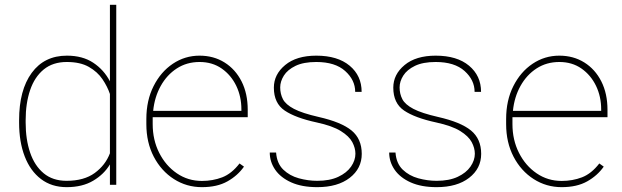

<svg xmlns="http://www.w3.org/2000/svg" viewBox="-20 -770 2590 800"><path d="M59.6 -259.3V-269.5Q59.6 -394.5 112.1 -466.3Q164.6 -538.1 258.8 -538.1Q324.2 -538.1 368.7 -508.5Q413.1 -479 438 -431.2V-750H464.4V0H438V-85Q413.6 -43.9 368.4 -17.1Q323.2 9.8 257.8 9.8Q195.3 9.8 150.9 -23.9Q106.4 -57.6 83 -118.2Q59.6 -178.7 59.6 -259.3ZM86.9 -269.5V-259.3Q86.9 -189 105.5 -134.3Q124 -79.6 161.9 -48.1Q199.7 -16.6 257.3 -16.6Q330.1 -16.6 374.8 -49.3Q419.4 -82 438 -131.3V-378.4Q427.7 -409.2 407 -439.9Q386.2 -470.7 350.3 -491.2Q314.5 -511.7 258.3 -511.7Q200.2 -511.7 162.1 -480.5Q124 -449.2 105.5 -394.5Q86.9 -339.8 86.9 -269.5Z M821.3 9.8Q757.3 9.8 704.6 -23.9Q651.9 -57.6 620.8 -116.9Q589.8 -176.3 589.8 -252.9V-274.4Q589.8 -351.6 619.9 -411.1Q649.9 -470.7 700.2 -504.4Q750.5 -538.1 811.5 -538.1Q870.1 -538.1 915.5 -509.8Q960.9 -481.4 986.6 -430.7Q1012.2 -379.9 1012.2 -312.5V-281.7H616.2Q616.2 -278.3 616.2 -274.4V-252.9Q616.2 -187 643.3 -133.3Q670.4 -79.6 716.8 -47.9Q763.2 -16.1 821.3 -16.1Q866.7 -16.1 906 -31.2Q945.3 -46.4 978 -88.9L996.6 -75.7Q970.2 -38.1 927.5 -14.2Q884.8 9.8 821.3 9.8ZM811.5 -511.7Q758.3 -511.7 716.8 -484.9Q675.3 -458 649.7 -411.9Q624 -365.7 618.2 -308.1H985.8V-314.5Q985.8 -367.7 964.4 -412.4Q942.9 -457 903.8 -484.4Q864.7 -511.7 811.5 -511.7Z M1460.9 -129.4Q1460.9 -153.3 1447.8 -178Q1434.6 -202.6 1399.9 -224.1Q1365.2 -245.6 1299.8 -259.8Q1211.4 -278.8 1166.3 -309.3Q1121.1 -339.8 1121.1 -404.8Q1121.1 -460 1168.2 -499Q1215.3 -538.1 1297.9 -538.1Q1386.7 -538.1 1436.8 -496.3Q1486.8 -454.6 1486.8 -387.2H1460Q1460 -436.5 1418.2 -474.1Q1376.5 -511.7 1297.9 -511.7Q1244.6 -511.7 1211.4 -495.6Q1178.2 -479.5 1162.8 -455.1Q1147.5 -430.7 1147.5 -405.8Q1147.5 -378.9 1158.9 -356.7Q1170.4 -334.5 1204.8 -316.4Q1239.3 -298.3 1307.6 -282.7Q1402.3 -261.2 1444.8 -226.3Q1487.3 -191.4 1487.3 -128.9Q1487.3 -67.9 1437.3 -29.1Q1387.2 9.8 1301.8 9.8Q1237.8 9.8 1193.6 -10Q1149.4 -29.8 1126.7 -62.7Q1104 -95.7 1104 -134.3H1130.4Q1133.8 -88.9 1160.4 -63.2Q1187 -37.6 1225.3 -27.1Q1263.7 -16.6 1301.8 -16.6Q1354 -16.6 1389.4 -33.2Q1424.8 -49.8 1442.9 -75.9Q1460.9 -102.1 1460.9 -129.4Z M1958.5 -129.4Q1958.5 -153.3 1945.3 -178Q1932.1 -202.6 1897.5 -224.1Q1862.8 -245.6 1797.4 -259.8Q1709 -278.8 1663.8 -309.3Q1618.7 -339.8 1618.7 -404.8Q1618.7 -460 1665.8 -499Q1712.9 -538.1 1795.4 -538.1Q1884.3 -538.1 1934.3 -496.3Q1984.4 -454.6 1984.4 -387.2H1957.5Q1957.5 -436.5 1915.8 -474.1Q1874 -511.7 1795.4 -511.7Q1742.2 -511.7 1709 -495.6Q1675.8 -479.5 1660.4 -455.1Q1645 -430.7 1645 -405.8Q1645 -378.9 1656.5 -356.7Q1668 -334.5 1702.4 -316.4Q1736.8 -298.3 1805.2 -282.7Q1899.9 -261.2 1942.4 -226.3Q1984.9 -191.4 1984.9 -128.9Q1984.9 -67.9 1934.8 -29.1Q1884.8 9.8 1799.3 9.8Q1735.4 9.8 1691.2 -10Q1647 -29.8 1624.3 -62.7Q1601.6 -95.7 1601.6 -134.3H1627.9Q1631.3 -88.9 1658 -63.2Q1684.6 -37.6 1722.9 -27.1Q1761.2 -16.6 1799.3 -16.6Q1851.6 -16.6 1887 -33.2Q1922.4 -49.8 1940.4 -75.9Q1958.5 -102.1 1958.5 -129.4Z M2320.3 9.8Q2256.3 9.8 2203.6 -23.9Q2150.9 -57.6 2119.9 -116.9Q2088.9 -176.3 2088.9 -252.9V-274.4Q2088.9 -351.6 2118.9 -411.1Q2148.9 -470.7 2199.2 -504.4Q2249.5 -538.1 2310.5 -538.1Q2369.1 -538.1 2414.6 -509.8Q2460 -481.4 2485.6 -430.7Q2511.2 -379.9 2511.2 -312.5V-281.7H2115.2Q2115.2 -278.3 2115.2 -274.4V-252.9Q2115.2 -187 2142.3 -133.3Q2169.4 -79.6 2215.8 -47.9Q2262.2 -16.1 2320.3 -16.1Q2365.7 -16.1 2405 -31.2Q2444.3 -46.4 2477.1 -88.9L2495.6 -75.7Q2469.2 -38.1 2426.5 -14.2Q2383.8 9.8 2320.3 9.8ZM2310.5 -511.7Q2257.3 -511.7 2215.8 -484.9Q2174.3 -458 2148.7 -411.9Q2123 -365.7 2117.2 -308.1H2484.9V-314.5Q2484.9 -367.7 2463.4 -412.4Q2441.9 -457 2402.8 -484.4Q2363.8 -511.7 2310.5 -511.7Z"/></svg>

Font: Vazirmatn UI Thin
Style: Regular
Weight: 100
Designer: Saber Rastikerdar
Foundry: Saber Rastikerdar
Version: Version 33.003